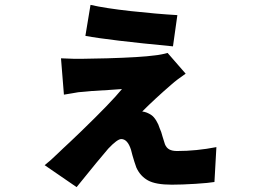

<svg xmlns="http://www.w3.org/2000/svg" viewBox="-20 -684 1040 787"><path d="M707 -622 689 -494Q426 -519 330 -537L351 -664Q412 -650 516.5 -638.5Q621 -627 707 -622ZM682 -337Q616 -280 563 -227Q582 -225 601 -212Q611 -205 620.5 -189.5Q630 -174 635 -157Q641 -145 646 -125Q654 -99 656 -93Q662 -78 674 -71.5Q686 -65 706 -65Q785 -65 867 -81L859 62Q836 66 781 69.5Q726 73 684 73Q618 73 586.5 55.5Q555 38 539 3Q531 -19 523 -47L517 -70Q503 -114 477 -114Q461 -114 424 -75Q390 -36 294 83L163 -7Q183 -22 217 -55L239 -76Q260 -95 313 -146Q435 -264 480 -319Q435 -316 423 -315L357 -311L325 -308Q301 -307 278 -302L242 -296L230 -445Q291 -442 318 -443L419 -445Q557 -449 615 -457Q626 -458 641.5 -461Q657 -464 667 -467L741 -382Q707 -359 682 -337Z"/></svg>

Font: Merged Yaku Han JP Black
Style: Regular
Weight: 900
Designer: Ryoko NISHIZUKA 西塚涼子 (kana, bopomofo & ideographs); Paul D. Hunt (Latin, Greek & Cyrillic); Sandoll Communications 산돌커뮤니
Foundry: Adobe
Version: Version 2.004